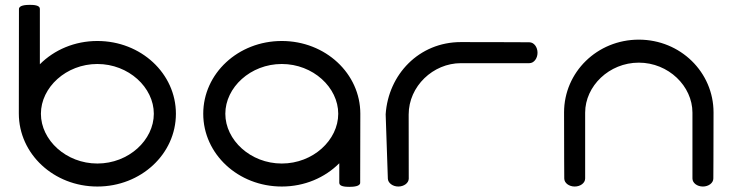

<svg xmlns="http://www.w3.org/2000/svg" viewBox="-20 -750 2948 772"><path d="M55.7 -293.5C55.7 -131.3 195.9 0 371.5 0C547.1 0 687.3 -130.9 687.3 -292.6C687.3 -454.3 547.1 -585.2 371.5 -585.2C280.2 -585.2 198.3 -549.7 140.3 -491.6L140.3 -714.7C140.3 -729 115.9 -730.5 100.1 -730.5C83.1 -730.5 56.2 -728.6 56.2 -713.7ZM371.5 -92.5C245.7 -92.5 144.5 -186.8 144.5 -292.6C144.5 -398.4 245.7 -492.7 371.5 -492.7C497.3 -492.7 598.5 -398.4 598.5 -292.6C598.5 -186.8 497.3 -92.5 371.5 -92.5Z M1428.8 -292.6C1428.8 -454.3 1288.6 -585.2 1113 -585.2C937.4 -585.2 797.2 -454.3 797.2 -292.6C797.2 -130.9 937.4 0 1113 0C1204.3 0 1286.2 -35.5 1344.2 -93.6L1344.2 -14.5C1344.2 -0.2 1368.6 1.3 1384.4 1.3C1401.4 1.3 1428.2 -0.6 1428.2 -15.2ZM1113 -492.7C1238.8 -492.7 1340 -398.4 1340 -292.6C1340 -186.8 1238.8 -92.5 1113 -92.5C987.2 -92.5 886 -186.8 886 -292.6C886 -398.4 987.2 -492.7 1113 -492.7Z M1623.5 -37.3C1623.5 -61.8 1623.2 -185.6 1623.2 -289.5C1623.2 -403.3 1721.6 -496 1833.2 -496C1947.8 -496 2108.3 -496 2108.3 -496C2127.2 -496 2141.3 -515.5 2141.3 -538C2141.3 -560.5 2127.2 -580 2108.3 -580C2108.3 -580 1999.2 -580.8 1833.2 -580.8C1664.2 -580.8 1541.3 -449.9 1530.7 -290.6L1530.7 -290.4L1530.7 -290.1C1530.7 -289.4 1539.3 -39.6 1539.5 -31.3C1540.2 -14.8 1558.5 0 1581.5 0C1604.1 0 1623.5 -13.9 1623.6 -32.3C1623.6 -34 1623.5 -35.6 1623.5 -37.3Z M2849 -298C2849 -459.5 2716.1 -590.6 2548.5 -590.6C2380.9 -590.6 2248 -459.5 2248 -298C2248 -139.1 2248.8 -32.4 2248.8 -32.4C2248.8 -13.9 2268.3 0 2290.8 0C2313.3 0 2332.8 -13.8 2332.8 -32.4C2332.8 -32.4 2332.8 -187.7 2332.8 -297C2332.8 -403.6 2429 -498.1 2548.5 -498.1C2668 -498.1 2764.2 -403.6 2764.2 -297C2764.2 -187.7 2764.2 -32.4 2764.2 -32.4C2764.2 -13.8 2783.7 0 2806.2 0C2828.7 0 2848.2 -13.9 2848.2 -32.4C2848.2 -32.4 2849 -139.1 2849 -298Z"/></svg>

Font: Hi.
Style: Bold
Weight: 400
Designer: Mew Too, Robert Jablonski
Foundry: Cannot Into Space Fonts
Version: Version 1.996